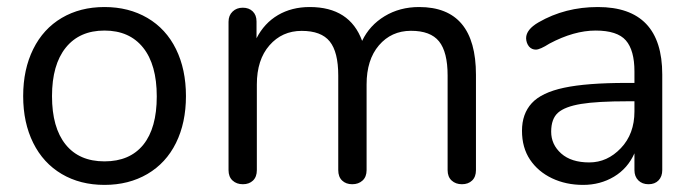

<svg xmlns="http://www.w3.org/2000/svg" viewBox="-20 -519 1976 546"><path d="M387.5 -107.4Q425.8 -154.8 425.8 -244.9Q425.8 -335 387 -383.5Q348.1 -432.1 277.1 -432.1Q206.1 -432.1 167 -383.5Q127.9 -335 127.9 -245.6Q127.9 -156.2 166.5 -108.2Q205.1 -60.1 277.1 -60.1Q349.1 -60.1 387.5 -107.4ZM74.5 -112.5Q45.9 -169.9 45.9 -245.8Q45.9 -321.8 74.5 -379.4Q103 -437 155.5 -468Q208 -499 277.1 -499Q346.2 -499 399.2 -468Q452.1 -437 480.5 -379.4Q508.8 -321.8 508.8 -245.8Q508.8 -169.9 480.5 -112.5Q452.1 -55.2 399.2 -24.2Q346.2 6.8 277.1 6.8Q208 6.8 155.5 -24.2Q103 -55.2 74.5 -112.5Z M1333.5 -306.2V-35.2Q1333.5 -16.1 1322.5 -5.6Q1311.5 4.9 1293.7 4.9Q1275.9 4.9 1264.4 -5.6Q1252.9 -16.1 1252.9 -35.2V-304.2Q1252.9 -371.1 1228.5 -401.4Q1204.1 -431.6 1148.4 -431.4Q1092.8 -431.2 1057.6 -390.1Q1022.5 -349.1 1022.5 -278.8V-35.2Q1022.5 -16.1 1011 -5.6Q999.5 4.9 981.7 4.9Q963.9 4.9 952.9 -5.6Q941.9 -16.1 941.9 -35.2V-304.2Q941.9 -371.1 917.7 -401.1Q893.6 -431.2 837.9 -431.2Q782.2 -431.2 746.3 -390.1Q710.4 -349.1 710.4 -278.8V-35.2Q710.4 -16.1 699.5 -5.6Q688.5 4.9 670.7 4.9Q652.8 4.9 641.4 -5.6Q629.9 -16.1 629.9 -35.2V-457Q629.9 -475.1 641.4 -486.1Q652.8 -497.1 670.4 -497.1Q688 -497.1 698.7 -486.6Q709.5 -476.1 709.5 -458V-410.2Q731.4 -453.1 770.5 -476.1Q809.6 -499 860.8 -499Q974.6 -499 1009.8 -402.8Q1030.8 -446.8 1073.7 -472.9Q1116.7 -499 1171.9 -499Q1333.5 -499 1333.5 -306.2Z M1784.2 -202.1V-231H1766.1Q1678.2 -231 1632.3 -223.4Q1586.4 -215.8 1566.9 -198.5Q1547.4 -181.2 1547.4 -144.5Q1547.4 -107.9 1575.9 -82.5Q1604.5 -57.1 1655.8 -57.1Q1707 -57.1 1745.6 -97.7Q1784.2 -138.2 1784.2 -202.1ZM1863.3 -307.1V-35.2Q1863.3 -17.1 1852.8 -6.1Q1842.3 4.9 1824.2 4.9Q1806.2 4.9 1795.2 -6.1Q1784.2 -17.1 1784.2 -35.2V-83Q1765.1 -40 1726.1 -16.6Q1687 6.8 1638.2 6.8Q1589.4 6.8 1549.8 -12Q1510.3 -30.8 1487.3 -64.9Q1464.4 -99.1 1464.4 -147.2Q1464.4 -195.3 1492.2 -225.6Q1520 -255.9 1584.2 -269.5Q1648.4 -283.2 1762.2 -283.2H1784.2V-315.9Q1784.2 -376 1759.8 -404.1Q1735.4 -432.1 1673.8 -432.1Q1612.3 -432.1 1542.5 -395Q1515.6 -377.9 1503.9 -377.9Q1492.2 -377.9 1484.4 -386.7Q1476.6 -396.5 1476.1 -410.2Q1476.1 -435.1 1511.7 -455.6Q1586.9 -499 1680.2 -499Q1863.3 -499 1863.3 -307.1Z"/></svg>

Font: Nunito-Regular
Style: Regular
Weight: 400
Designer: Vernon Adams
Foundry: newtypography
Version: Version 3.000